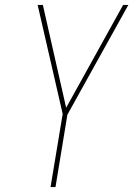

<svg xmlns="http://www.w3.org/2000/svg" viewBox="-20 -755 540 775"><path d="M184 0 233 -295 132 -735H153L247 -320L477 -735H498L252 -292L204 0Z"/></svg>

Font: Iosevka SS18 Thin
Style: Italic
Weight: 100
Italic angle: -9°
Monospace: yes
Designer: Belleve Invis
Foundry: Belleve Invis
Version: Version 25.1.1; ttfautohint (v1.8.4)